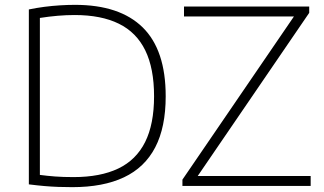

<svg xmlns="http://www.w3.org/2000/svg" viewBox="-20 -767 1335 792"><path d="M278.5 5Q248.5 5 220.8 4Q193 3 163.8 0.5Q134.5 -2 99 -6.5V-728Q130 -734.5 162.8 -738.8Q195.5 -743 227.8 -745Q260 -747 289.5 -747Q474 -747 568.8 -653.8Q663.5 -560.5 663.5 -370Q663.5 -242 620.2 -159Q577 -76 491.2 -35.5Q405.5 5 278.5 5ZM283.5 -36.5Q394 -36.5 467.8 -71.8Q541.5 -107 578.5 -180.8Q615.5 -254.5 615.5 -370Q615.5 -485 579.2 -559.2Q543 -633.5 470.2 -669.2Q397.5 -705 288 -705Q254 -705 218.5 -702Q183 -699 144.5 -693V-45.5Q174.5 -41.5 207.2 -39Q240 -36.5 283.5 -36.5ZM732.5 0V-26L1202 -713L1208 -699H739V-740H1255.5V-714L786 -27L780 -41H1261.5V0Z"/></svg>

Font: Encode Sans SemiExpanded ExtraLight
Style: Regular
Weight: 250
Width: 6
Designer: Multiple Designers
Foundry: Impallari Type
Version: Version 3.002